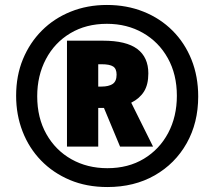

<svg xmlns="http://www.w3.org/2000/svg" viewBox="-20 -744 864 774"><path d="M413 10Q329 10 261.5 -18.5Q194 -47 145.5 -97Q97 -147 71 -214Q45 -281 45 -358Q45 -439 72.5 -505.5Q100 -572 149 -621Q198 -670 265 -697Q332 -724 411 -724Q491 -724 558.5 -697Q626 -670 675.5 -620.5Q725 -571 752 -503.5Q779 -436 779 -355Q779 -249 732.5 -166.5Q686 -84 603.5 -37Q521 10 413 10ZM413 -66Q497 -66 560 -104Q623 -142 658 -208Q693 -274 693 -358Q693 -444 656.5 -509.5Q620 -575 556 -611.5Q492 -648 411 -648Q327 -648 263.5 -610Q200 -572 165 -505.5Q130 -439 130 -356Q130 -269 167 -203.5Q204 -138 268 -102Q332 -66 413 -66ZM250 -153V-580H395Q489 -580 533.5 -546.5Q578 -513 578 -448Q578 -403 560.5 -375Q543 -347 509 -330L597 -153H464L399 -309H376V-153ZM389 -395Q418 -395 434 -405.5Q450 -416 450 -443Q450 -467 436 -476Q422 -485 390 -485H376V-395Z"/></svg>

Font: Noto Sans Myanmar UI Condensed Black
Style: Regular
Weight: 900
Width: 3
Designer: Monotype Design Team
Foundry: Monotype Imaging Inc.
Version: Version 2.103; ttfautohint (v1.8.4.7-5d5b)